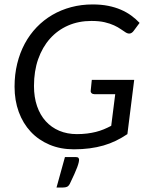

<svg xmlns="http://www.w3.org/2000/svg" viewBox="-20 -669 671 869"><path d="M45.9 0ZM328.1 -62Q353 -62 374.3 -64.7Q395.5 -67.4 414.1 -72Q432.6 -76.7 449.7 -83.7Q466.8 -90.8 483.4 -99.6L501.5 -242.7H407.7Q399.4 -242.7 394.5 -247.3Q389.6 -252 390.6 -258.8L395.5 -307.6H587.4L556.6 -62Q531.2 -44.9 504.6 -32Q478 -19 448.5 -10.5Q418.9 -2 385.7 2.4Q352.5 6.8 314.5 6.8Q253.4 6.8 203.9 -14.2Q154.3 -35.2 119.1 -72.8Q84 -110.4 64.9 -162.4Q45.9 -214.4 45.9 -276.9Q45.9 -332 57.9 -380.9Q69.8 -429.7 92 -471.2Q114.3 -512.7 146 -545.7Q177.7 -578.6 217 -601.6Q256.3 -624.5 302.2 -636.7Q348.1 -648.9 398.9 -648.9Q438 -648.9 469.7 -642.6Q501.5 -636.2 527.3 -625Q553.2 -613.8 574 -598.6Q594.7 -583.5 611.8 -565.4L585 -529.3Q570.3 -509.3 549.3 -522Q539.1 -528.3 526.6 -537.1Q514.2 -545.9 496.3 -554.2Q478.5 -562.5 453.6 -568.4Q428.7 -574.2 393.6 -574.2Q335.9 -574.2 288.3 -553.5Q240.7 -532.7 206.3 -494.1Q171.9 -455.6 152.8 -401.4Q133.8 -347.2 133.8 -279.8Q133.8 -229 147.7 -188.7Q161.6 -148.4 187 -120.4Q212.4 -92.3 248.3 -77.1Q284.2 -62 328.1 -62ZM324.2 42Q332.5 42 335.2 45.9Q337.9 49.8 337.9 53.7Q337.9 59.1 335.9 67.4Q334 75.7 329.3 88.4Q324.7 101.1 316.4 119.4Q308.1 137.7 295.9 163.1Q290.5 173.3 283.2 176.5Q275.9 179.7 264.6 179.7H235.8L273.9 42Z"/></svg>

Font: Carlito
Style: Italic
Weight: 400
Italic angle: -7°
Designer: Lukasz Dziedzic
Foundry: tyPoland Lukasz Dziedzic
Version: Version 1.104